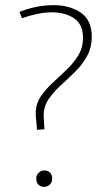

<svg xmlns="http://www.w3.org/2000/svg" viewBox="-20 -720 434 747"><path d="M124 -215Q123 -230 121 -249Q119 -268 119 -279Q119 -315 137.5 -343Q156 -371 183.5 -396.5Q211 -422 238.5 -448Q266 -474 284.5 -504.5Q303 -535 303 -573Q303 -625 268.5 -648.5Q234 -672 182 -672Q156 -672 126 -666Q96 -660 65 -649L56 -674Q123 -700 188 -700Q251 -700 294 -671Q337 -642 337 -577Q337 -534 318 -500.5Q299 -467 271.5 -440Q244 -413 216 -387.5Q188 -362 169 -334Q150 -306 150 -272Q150 -263 151 -246.5Q152 -230 153 -217ZM121 -25Q121 -39 130.5 -48Q140 -57 152 -57Q166 -57 174.5 -48.5Q183 -40 183 -25Q183 -10 173.5 -1.5Q164 7 152 7Q138 7 129.5 -1.5Q121 -10 121 -25Z"/></svg>

Font: Bitter ExtraLight
Style: Regular
Weight: 200
Designer: Sol Matas, and Bitter project Authors
Foundry: Sol Matas
Version: Version 2.001